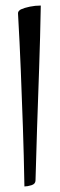

<svg xmlns="http://www.w3.org/2000/svg" viewBox="-20 -576 218 692"><path d="M127 -556Q125 -443 121 -328.5Q117 -214 113.5 -111Q110 -8 108 74Q108 87 93.5 91.5Q79 96 68 96Q66 -17 62.5 -119Q59 -221 55 -321Q51 -421 45 -526Q45 -527 45 -527.5Q45 -528 45 -529Q45 -536 55 -542Q68 -548 87.5 -552Q107 -556 127 -556Z"/></svg>

Font: Alkalami
Style: Regular
Weight: 400
Designer: Becca Hirsbrunner Spalinger
Foundry: SIL International
Version: Version 2.000